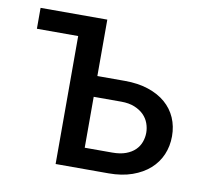

<svg xmlns="http://www.w3.org/2000/svg" viewBox="-64 -599 729 671"><g transform="rotate(10 300.0 -264.0)"><path d="M27.8 -528.3H264.6V-328.1H362.3Q409.2 -328.1 445.8 -315.9Q482.4 -303.7 507.3 -282.2Q532.2 -260.7 545.2 -231Q558.1 -201.2 558.1 -166Q558.1 -130.9 545.2 -100.6Q532.2 -70.3 507.3 -48.1Q482.4 -25.9 445.8 -12.9Q409.2 0 362.3 0H174.3V-454.1H27.8ZM264.6 -254.4V-73.7H362.3Q390.6 -73.7 410.4 -81.1Q430.2 -88.4 442.9 -100.8Q455.6 -113.3 461.4 -129.4Q467.3 -145.5 467.3 -162.6Q467.3 -179.2 461.4 -195.6Q455.6 -211.9 442.9 -224.9Q430.2 -237.8 410.2 -246.1Q390.1 -254.4 362.3 -254.4Z"/></g></svg>

Font: Roboto Mono
Style: Regular
Weight: 400
Designer: Google
Version: Version 2.000985; 2015; ttfautohint (v1.3)